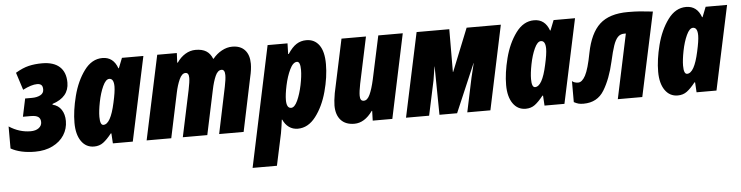

<svg xmlns="http://www.w3.org/2000/svg" viewBox="-61 -791 4854 1258"><g transform="rotate(-5 2366.5 -161.5)"><path d="M-13 -25V-170Q54 -126 129 -126Q162 -126 182 -141Q202 -156 202 -180Q202 -203 187 -214Q172 -225 138 -225H86L111 -343H155Q189 -343 211.5 -355Q234 -367 234 -392Q234 -413 224.5 -421.5Q215 -430 197 -430Q160 -430 103 -401L66 -516Q113 -544 153 -553.5Q193 -563 241 -563Q317 -563 356.5 -527Q396 -491 396 -423Q396 -327 287 -292L286 -287Q324 -278 344 -247.5Q364 -217 364 -173Q364 -122 337.5 -80.5Q311 -39 261.5 -14.5Q212 10 146 10Q50 10 -13 -25Z M419 -156Q419 -235 443.5 -331Q468 -427 518 -495Q568 -563 638 -563Q710 -563 737 -487H740L766 -553H907L789 0H658L654 -66H650Q620 -28 594.5 -9Q569 10 534 10Q481 10 450 -34.5Q419 -79 419 -156ZM685 -265Q701 -336 701 -370Q701 -423 671 -423Q648 -423 628 -379.5Q608 -336 596.5 -277.5Q585 -219 585 -181Q585 -126 607 -126Q655 -126 685 -265Z M998 -553H1127L1124 -490H1128Q1151 -524 1183 -543.5Q1215 -563 1251 -563Q1294 -563 1320.5 -546.5Q1347 -530 1361 -495H1364Q1389 -526 1423 -544.5Q1457 -563 1492 -563Q1546 -563 1575 -531Q1604 -499 1604 -441Q1604 -403 1592 -353L1518 0H1357L1421 -306Q1431 -354 1431 -381Q1431 -418 1409 -418Q1384 -418 1368 -382Q1352 -346 1341 -292L1279 0H1118L1183 -306Q1194 -359 1194 -384Q1194 -418 1172 -418Q1148 -418 1131 -380Q1114 -342 1104 -293L1042 0H880Z M1724 -553H1855L1853 -483H1857Q1885 -526 1914 -544.5Q1943 -563 1979 -563Q2033 -563 2063.5 -521Q2094 -479 2094 -396Q2094 -311 2068 -215.5Q2042 -120 1992 -55Q1942 10 1874 10Q1841 10 1816 -8Q1791 -26 1777 -58H1774Q1770 -21 1761 30L1716 240H1556ZM1928 -372Q1928 -427 1906 -427Q1880 -427 1858.5 -382.5Q1837 -338 1824.5 -279Q1812 -220 1812 -184Q1812 -130 1842 -130Q1865 -130 1884.5 -172.5Q1904 -215 1916 -273Q1928 -331 1928 -372Z M2126 -120Q2126 -149 2135 -201L2210 -553H2371L2306 -247Q2296 -197 2296 -170Q2296 -153 2301.5 -144Q2307 -135 2321 -135Q2344 -135 2360.5 -170.5Q2377 -206 2391 -269L2452 -553H2613L2496 0H2367L2369 -64H2366Q2313 10 2246 10Q2188 10 2157 -24.5Q2126 -59 2126 -120Z M2704 -553H2919L2918 -272H2920L3033 -553H3258L3141 0H2989L3036 -223L3059 -318H3058L2922 0H2806L2802 -318H2801L2787 -229L2738 0H2586Z M3258 -156Q3258 -235 3282.5 -331Q3307 -427 3357 -495Q3407 -563 3477 -563Q3549 -563 3576 -487H3579L3605 -553H3746L3628 0H3497L3493 -66H3489Q3459 -28 3433.5 -9Q3408 10 3373 10Q3320 10 3289 -34.5Q3258 -79 3258 -156ZM3524 -265Q3540 -336 3540 -370Q3540 -423 3510 -423Q3487 -423 3467 -379.5Q3447 -336 3435.5 -277.5Q3424 -219 3424 -181Q3424 -126 3446 -126Q3494 -126 3524 -265Z M3690 -6V-144Q3706 -131 3730 -131Q3756 -131 3778 -172Q3800 -213 3820 -318Q3845 -446 3908.5 -504.5Q3972 -563 4094 -563Q4140 -563 4173 -560.5Q4206 -558 4258 -552L4140 0H3979L4069 -424H4057Q4032 -424 4015.5 -406.5Q3999 -389 3986.5 -352.5Q3974 -316 3959 -249Q3934 -138 3889 -64Q3844 10 3753 10Q3733 10 3720 6.5Q3707 3 3690 -6Z M4258 -156Q4258 -235 4282.5 -331Q4307 -427 4357 -495Q4407 -563 4477 -563Q4549 -563 4576 -487H4579L4605 -553H4746L4628 0H4497L4493 -66H4489Q4459 -28 4433.5 -9Q4408 10 4373 10Q4320 10 4289 -34.5Q4258 -79 4258 -156ZM4524 -265Q4540 -336 4540 -370Q4540 -423 4510 -423Q4487 -423 4467 -379.5Q4447 -336 4435.5 -277.5Q4424 -219 4424 -181Q4424 -126 4446 -126Q4494 -126 4524 -265Z"/></g></svg>

Font: Noto Sans UI CondBlack
Style: Italic
Weight: 900
Width: 3
Italic angle: -12°
Designer: Monotype Design Team
Foundry: Monotype Imaging Inc.
Version: Version 1.001